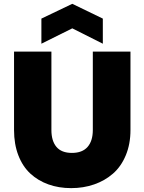

<svg xmlns="http://www.w3.org/2000/svg" viewBox="-20 -974 752 1001"><path d="M53.2 -295.9V-705.1H248V-295.9Q248 -239.3 274.4 -208Q300.8 -176.8 355 -176.8Q409.2 -176.8 436.5 -208Q463.9 -239.3 463.9 -295.9V-705.1H660.2V-295.9Q660.2 -222.7 635.7 -164.1Q611.3 -105.5 568.8 -68.6Q526.4 -31.7 470.7 -12.5Q415 6.8 351.1 6.8Q286.6 6.8 232.7 -12.5Q178.7 -31.7 138.4 -68.8Q98.1 -106 75.7 -164.1Q53.2 -222.2 53.2 -295.9ZM516.1 -877V-746.1L356.9 -826.2L195.8 -746.1V-877L356.9 -954.1Z"/></svg>

Font: Poppins ExtraBold
Style: Regular
Weight: 800
Designer: Ninad Kale (Devanagari), Jonny Pinhorn (Latin)
Foundry: Indian Type Foundry
Version: Version 3.200;PS 1.000;hotconv 16.6.54;makeotf.lib2.5.65590